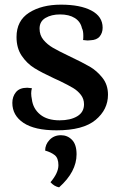

<svg xmlns="http://www.w3.org/2000/svg" viewBox="-20 -547 513 825"><path d="M33 -105Q33 -132 48.5 -151Q64 -170 97 -170Q103 -170 117 -168Q114 -156 114 -146Q114 -134 117 -120Q122 -80 152.5 -55Q183 -30 236 -30Q283 -30 312 -47.5Q341 -65 341 -99Q341 -122 327.5 -139.5Q314 -157 294 -169Q274 -181 237 -199Q229 -202 213 -210Q159 -235 127.5 -254.5Q96 -274 73.5 -307Q51 -340 51 -388Q51 -458 105 -492.5Q159 -527 242 -527Q325 -527 373 -501.5Q421 -476 421 -428Q421 -406 408.5 -390.5Q396 -375 369 -374Q364 -373 356 -373Q351 -373 337 -375Q338 -381 338 -393Q338 -415 332 -426Q326 -454 301.5 -469.5Q277 -485 238 -485Q201 -485 175.5 -470Q150 -455 150 -424Q150 -396 166.5 -376Q183 -356 207 -342Q231 -328 275 -307Q336 -278 366 -260.5Q396 -243 420 -213Q444 -183 444 -140Q444 -76 390.5 -31.5Q337 13 223 13Q129 13 81 -19Q33 -51 33 -105ZM197 236Q231 196 231 163Q231 132 215 119.5Q199 107 174 100Q174 74 193 54Q212 34 242 34Q270 34 289.5 54Q309 74 309 116Q309 191 234 258Q213 254 197 236Z"/></svg>

Font: Arima Madurai
Style: Bold
Weight: 700
Designer: Joana Correia and Natanael Gama
Foundry: NDISCOVER
Version: Version 1.019